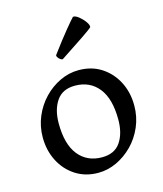

<svg xmlns="http://www.w3.org/2000/svg" viewBox="-116 -860 814 957"><g transform="rotate(-15 291.0 -382.0)"><path d="M273 10Q207 10 156.5 -22.5Q106 -55 78 -110Q50 -165 50 -232Q50 -289 71.5 -339.5Q93 -390 129.5 -428Q166 -466 212.5 -488Q259 -510 309 -510Q376 -510 426 -477.5Q476 -445 504 -390.5Q532 -336 532 -268Q532 -210 510 -159Q488 -108 451 -70.5Q414 -33 368 -11.5Q322 10 273 10ZM311 -60Q376 -60 406.5 -105Q437 -150 437 -221Q437 -329 392.5 -384.5Q348 -440 271 -440Q207 -440 176 -395Q145 -350 145 -279Q145 -171 189.5 -115.5Q234 -60 311 -60ZM249 -584Q245 -581 236.5 -586.5Q228 -592 223 -600.5Q218 -609 222 -613Q271 -679 306 -721.5Q341 -764 351 -774Q363 -776 380.5 -762Q398 -748 410.5 -730.5Q423 -713 421 -702Q411 -692 365 -661Q319 -630 249 -584Z"/></g></svg>

Font: Anvers
Style: Regular
Weight: 400
Designer: Ishtar van Looy
Version: Version 1.000